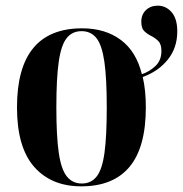

<svg xmlns="http://www.w3.org/2000/svg" viewBox="-20 -648 646 678"><path d="M267 10Q161 10 100.5 -59Q40 -128 40 -269Q40 -548 270 -548Q351 -548 406 -507.5Q461 -467 481 -386Q508 -395 529 -415Q550 -435 550 -468Q550 -492 539 -503Q528 -514 514 -521Q500 -528 489.5 -538Q479 -548 479 -571Q479 -597 495.5 -612.5Q512 -628 537 -628Q566 -628 586 -605Q606 -582 606 -537Q606 -479 572.5 -437.5Q539 -396 484 -376Q495 -330 495 -269Q495 -128 437.5 -59Q380 10 267 10ZM269 0Q302 0 321.5 -25Q341 -50 349 -108.5Q357 -167 357 -269Q357 -372 348.5 -430.5Q340 -489 320.5 -513.5Q301 -538 268 -538Q235 -538 215.5 -513.5Q196 -489 187.5 -430.5Q179 -372 179 -269Q179 -167 187.5 -108.5Q196 -50 216 -25Q236 0 269 0Z"/></svg>

Font: Noto Serif Display Condensed
Style: Bold
Weight: 700
Width: 3
Designer: Monotype Design Team
Foundry: Monotype Imaging Inc.
Version: Version 2.009